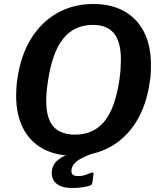

<svg xmlns="http://www.w3.org/2000/svg" viewBox="-20 -772 810 964"><path d="M352 10Q260 10 195 -25.5Q130 -61 95.5 -129Q61 -197 61 -292Q61 -311 62.5 -332.5Q64 -354 67 -375Q84 -494 136 -578Q188 -662 268.5 -707Q349 -752 449 -752Q539 -752 604 -715.5Q669 -679 703.5 -610.5Q738 -542 738 -445Q738 -426 737 -405Q736 -384 732 -362Q716 -245 664.5 -161.5Q613 -78 533 -34Q453 10 352 10ZM357 -96Q450 -96 504.5 -163Q559 -230 580 -374Q584 -403 585.5 -427.5Q587 -452 587 -473Q587 -563 552 -605Q517 -647 446 -647Q353 -647 297 -577.5Q241 -508 220 -360Q216 -334 214 -310Q212 -286 212 -266Q212 -178 248 -137Q284 -96 357 -96ZM241 82Q244 64 254 49Q264 34 287.5 19.5Q311 5 353 -8L447 -2Q391 18 366 37.5Q341 57 339 81Q337 96 344.5 104Q352 112 372 112Q393 112 409.5 106Q426 100 436 96Q444 92 447.5 95.5Q451 99 449 106L444 144Q443 149 440.5 153.5Q438 158 434 159Q420 164 395.5 168Q371 172 342 172Q289 172 262 148.5Q235 125 241 82Z"/></svg>

Font: Libre Franklin Thin SemiBold
Style: Italic
Weight: 600
Italic angle: -8°
Version: Version 3.000